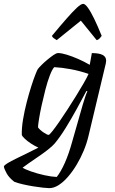

<svg xmlns="http://www.w3.org/2000/svg" viewBox="-84 -775 594 995"><path d="M171 200Q161 200 138 197.5Q115 195 87.5 190.5Q60 186 34 180Q8 174 -10 167Q-37 146 -49.5 123.5Q-62 101 -64 88Q-62 81 -44.5 70.5Q-27 60 -0.5 47Q26 34 56 19.5Q86 5 115 -10Q95 -19 76 -31.5Q57 -44 44 -56.5Q31 -69 29 -75Q28 -112 35.5 -156.5Q43 -201 54.5 -245.5Q66 -290 78 -327.5Q90 -365 99.5 -389Q109 -413 112 -417Q118 -425 131.5 -438.5Q145 -452 162 -466Q179 -480 193.5 -490Q208 -500 217 -500Q235 -500 262.5 -491.5Q290 -483 321 -469.5Q352 -456 381 -439L392 -500Q400 -500 412.5 -499Q425 -498 437.5 -494.5Q450 -491 458 -482.5Q466 -474 466 -460Q466 -459 465.5 -455Q465 -451 464 -445L375 -72Q366 -33 350 5.5Q334 44 313 79Q292 114 268 141.5Q244 169 219.5 184.5Q195 200 171 200ZM210 142Q231 116 252 69Q273 22 291 -44L345 -233Q352 -256 358.5 -275.5Q365 -295 369 -301L364 -304Q342 -262 314 -211Q286 -160 257 -113Q228 -66 200 -32Q188 -18 164.5 0.5Q141 19 115 36.5Q89 54 67 69.5Q45 85 33 94Q47 103 78.5 114Q110 125 146.5 133Q183 141 210 142ZM168 -76Q172 -76 186.5 -94Q201 -112 221.5 -141.5Q242 -171 265 -206.5Q288 -242 310 -277.5Q332 -313 349.5 -343.5Q367 -374 375 -392Q328 -408 282 -416.5Q236 -425 197 -427Q186 -415 174 -383.5Q162 -352 151.5 -311.5Q141 -271 132 -230Q123 -189 118 -157.5Q113 -126 113 -115Q122 -102 141 -89Q160 -76 168 -76ZM210 -567Q201 -572 194 -577.5Q187 -583 185 -589Q228 -641 260.5 -678Q293 -715 314.5 -735Q336 -755 347 -755Q357 -755 371.5 -735Q386 -715 404 -678Q422 -641 443 -589Q439 -585 433.5 -577.5Q428 -570 417 -567L335 -668Z"/></svg>

Font: Texturina 12pt
Style: Italic
Weight: 400
Italic angle: -11°
Designer: Guillermo Torres Carreño
Foundry: Omnibus-Type
Version: Version 1.002